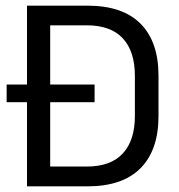

<svg xmlns="http://www.w3.org/2000/svg" viewBox="-20 -659 632 679"><path d="M314.5 -297.5H3.5V-360H314.5ZM289.5 0H131.5V-70H286.5Q371.5 -70 414.2 -116.2Q457 -162.5 457 -248.5V-391Q457 -477.5 414.2 -523.5Q371.5 -569.5 286.5 -569.5H131V-639H289.5Q413.5 -639 477 -575.2Q540.5 -511.5 540.5 -391.5V-248Q540.5 -128.5 477 -64.2Q413.5 0 289.5 0ZM157.5 0H75.5V-639H157.5Z"/></svg>

Font: Anek Malayalam Medium
Style: Regular
Weight: 400
Version: Version 1.003